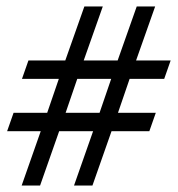

<svg xmlns="http://www.w3.org/2000/svg" viewBox="-20 -574 550 594"><path d="M47 0 106 -168H2L22 -225H126L162 -330H48L68 -387H182L241 -554H298L239 -387H344L403 -554H460L401 -387H508L488 -330H381L345 -225H462L442 -168H325L266 0H209L268 -168H163L104 0ZM183 -225H288L324 -330H219Z"/></svg>

Font: Mate
Style: Regular
Weight: 400
Designer: Eduardo Rodriguez Tunni
Foundry: Eduardo Rodriguez Tunni
Version: Version 1.003; ttfautohint (v1.8.4.7-5d5b);gftools[0.9.24]